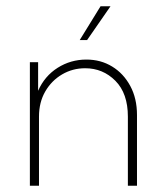

<svg xmlns="http://www.w3.org/2000/svg" viewBox="-20 -595 526 615"><path d="M75.7 0V-395.8H102.1V-304.2Q122.9 -351.4 164.6 -377.8Q206.2 -404.2 256.9 -404.2Q302.8 -404.2 339.2 -381.9Q375.7 -359.7 397.2 -319.8Q418.8 -279.9 418.8 -226.4V0H389.6V-221.5Q389.6 -295.8 349.7 -336.1Q309.7 -376.4 252.8 -376.4Q212.5 -376.4 178.8 -356.6Q145.1 -336.8 125 -302.1Q104.9 -267.4 104.9 -221.5V0ZM235.4 -466.7 302.1 -575H334L259 -466.7Z"/></svg>

Font: Afacad Flux Thin
Style: Regular
Weight: 250
Designer: Kristian Moeller
Foundry: Dicotype
Version: Version 1.100